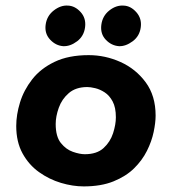

<svg xmlns="http://www.w3.org/2000/svg" viewBox="-20 -654 613 686"><path d="M279 12Q240 12 198 -0.5Q156 -13 119.5 -39Q83 -65 60.5 -106Q38 -147 38 -204Q38 -244 51.5 -288Q65 -332 95 -370.5Q125 -409 175 -433Q225 -457 297 -457Q356 -457 410.5 -432.5Q465 -408 500.5 -360Q536 -312 536 -241Q536 -216 529 -182.5Q522 -149 505 -115Q488 -81 459 -52.5Q430 -24 385.5 -6Q341 12 279 12ZM283 -103Q326 -103 350 -125Q374 -147 384 -178Q394 -209 394 -235Q394 -270 382.5 -291.5Q371 -313 354 -324Q337 -335 320 -339Q303 -343 292 -343Q251 -343 226 -321.5Q201 -300 190 -269Q179 -238 179 -211Q179 -166 197.5 -143Q216 -120 240.5 -111.5Q265 -103 283 -103ZM143 -565Q147 -597 172 -616.5Q197 -636 223 -634Q248 -633 268 -611Q288 -589 284 -557Q280 -525 255.5 -506.5Q231 -488 206 -489Q179 -491 159 -512.5Q139 -534 143 -565ZM342 -565Q346 -597 370.5 -616.5Q395 -636 422 -634Q447 -633 467 -610.5Q487 -588 483 -557Q479 -525 454 -506.5Q429 -488 405 -489Q378 -491 358 -512Q338 -533 342 -565Z"/></svg>

Font: Josefin Sans Thin
Style: Bold Italic
Weight: 700
Italic angle: -7°
Version: Version 2.000